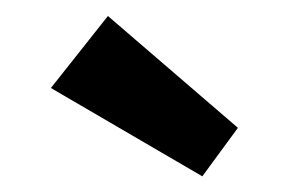

<svg xmlns="http://www.w3.org/2000/svg" viewBox="-20 -691 375 240"><path d="M232.9 -470.6 43.6 -581 114.9 -671 277.4 -531.2Z"/></svg>

Font: League Spartan Extralight
Style: Regular
Weight: 200
Foundry: The League of Moveable Type
Version: Version 2.300; ttfautohint (v1.8.3)